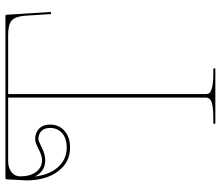

<svg xmlns="http://www.w3.org/2000/svg" viewBox="-72 -728 800 695"><g transform="rotate(-90 327.5 -380.0)"><path d="M36.6 -652.8Q43.5 -598.6 71.5 -568.4Q99.6 -538.1 141.1 -538.1Q174.8 -538.1 193.6 -554.7Q212.4 -571.3 212.4 -598.6Q212.4 -618.2 201.4 -629.4Q190.4 -640.6 171.4 -640.6Q166 -640.6 141.4 -628.2Q116.7 -615.7 95.7 -615.7Q55.7 -615.7 36.6 -652.8ZM31.7 -759.8H617.2Q622.1 -759.8 622.1 -755.4L632.3 -595.7L624.5 -594.7L618.7 -687.5Q616.2 -723.1 601.8 -736.6Q587.4 -750 549.8 -750H335V-35.2Q335 -26.4 339.1 -21Q343.3 -15.6 360.6 -11.5Q377.9 -7.3 410.2 -7.3H427.7V0H227.5V-7.3H247.6Q272 -7.3 287.8 -9.5Q303.7 -11.7 310.8 -15.9Q317.9 -20 320.1 -24.4Q322.3 -28.8 322.3 -35.2V-750H92.8Q67.4 -750 52.2 -737.8Q37.1 -725.6 37.1 -705.6Q37.1 -670.4 53.2 -648.9Q69.3 -627.4 95.7 -627.4Q111.8 -627.4 136 -639.9Q160.2 -652.3 171.4 -652.3Q195.3 -652.3 210 -637.7Q224.6 -623 224.6 -598.6Q224.6 -565.9 201.7 -545.9Q178.7 -525.9 141.1 -525.9Q87.9 -525.9 55.2 -569.6Q22.5 -613.3 22.5 -684.6Q22.5 -694.3 26.4 -755.4Q26.4 -759.8 31.7 -759.8Z"/></g></svg>

Font: ZnikomitNo24
Style: Thin
Weight: 300
Designer: gluk
Foundry: gluk
Version: Version 0.55